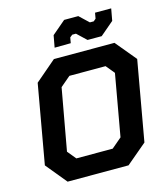

<svg xmlns="http://www.w3.org/2000/svg" viewBox="-129 -1002 961 1102"><g transform="rotate(-15 351.5 -451.0)"><path d="M33 -124 116 -593 241 -700H601L703 -577L619 -103L497 0H135ZM434 -116 494 -167 559 -533 517 -584H302L242 -533L176 -167L218 -116ZM401 -808H379L364 -796L358 -763L262 -762L275 -833L356 -902H440L495 -850H518L532 -862L538 -896H634L621 -825L540 -756H456Z"/></g></svg>

Font: Chakra Petch
Style: Bold Italic
Weight: 700
Italic angle: -10°
Designer: Katatrad Aksorn Co.,Ltd.
Foundry: Cadson Demak Co.,Ltd.
Version: Version 1.000; ttfautohint (v1.6)